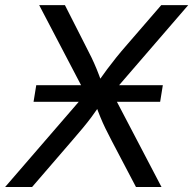

<svg xmlns="http://www.w3.org/2000/svg" viewBox="-40 -748 772 768"><path d="M94.2 -340.8 105 -407.2H611.3L600.6 -340.8ZM-19.5 0 331.5 -406.2 320.3 -338.4 116.7 -727.5H219.7L298.3 -572.8Q314.9 -541 326.2 -517.6Q337.4 -494.1 346.7 -471.4Q356 -448.7 366.7 -418.5H350.6Q371.6 -448.2 388.7 -471.2Q405.8 -494.1 424.8 -517.8Q443.8 -541.5 471.2 -572.8L605 -727.5H712.9L380.4 -342.3L391.6 -409.7L606 0H503.9L406.7 -185.1Q391.6 -213.9 381.1 -235.6Q370.6 -257.3 361.6 -279.3Q352.5 -301.3 342.3 -330.1H361.8Q342.3 -301.8 325.7 -279.5Q309.1 -257.3 291 -235.6Q272.9 -213.9 248 -185.1L88.4 0Z"/></svg>

Font: Inter 17pt
Style: Italic
Weight: 400
Italic angle: -9.3988°
Version: Version 4.001;git-66647c0bb